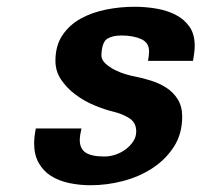

<svg xmlns="http://www.w3.org/2000/svg" viewBox="-20 -534 596 568"><path d="M221 -154Q219 -144 217.5 -136Q216 -128 216 -120Q216 -94 233.5 -82.5Q251 -71 289 -71Q305 -71 321.5 -76.5Q338 -82 351.5 -92Q365 -102 374 -115.5Q383 -129 383 -145Q383 -171 363 -184Q343 -197 314 -204Q289 -210 259 -222.5Q229 -235 203.5 -254Q178 -273 161 -298Q144 -323 144 -354Q144 -399 164.5 -429.5Q185 -460 218 -478.5Q251 -497 293 -505.5Q335 -514 378 -514Q411 -514 443 -508.5Q475 -503 500 -490Q525 -477 540.5 -455Q556 -433 556 -399Q556 -388 554.5 -377Q553 -366 551 -354H418Q421 -371 421 -382Q421 -408 397.5 -418.5Q374 -429 339 -429Q313 -429 297.5 -419.5Q282 -410 280 -373Q279 -358 291.5 -346.5Q304 -335 320 -327Q336 -319 351.5 -314.5Q367 -310 373 -309Q399 -304 425 -296Q451 -288 472 -274.5Q493 -261 506 -240Q519 -219 519 -189Q519 -138 494.5 -100Q470 -62 431 -36.5Q392 -11 344 1.5Q296 14 248 14Q215 14 184.5 7.5Q154 1 131 -13.5Q108 -28 94.5 -52Q81 -76 81 -110Q81 -129 86 -154Z"/></svg>

Font: Perun
Style: Bold Italic
Weight: 700
Italic angle: -12°
Foundry: Copyright (c) Stefan Peev, Context Ltd, 2016
Version: Version 1.027